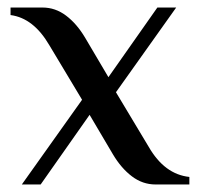

<svg xmlns="http://www.w3.org/2000/svg" viewBox="-20 -490 528 510"><path d="M218 -185 88 0H38L198 -225L111 -370Q69 -442 8 -450V-470H93Q127 -470 155.5 -448.5Q184 -427 206 -390L268 -285L398 -470H448L288 -245L375 -100Q417 -27 483 -20V0H393Q359 0 330.5 -21.5Q302 -43 280 -80Z"/></svg>

Font: Philosopher
Style: Regular
Weight: 400
Designer: Jovanny Lemonad
Foundry: Jovanny Lemonad
Version: Version 1.000